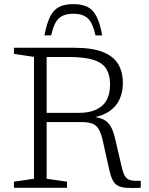

<svg xmlns="http://www.w3.org/2000/svg" viewBox="-20 -936 744 957"><path d="M374 -373.5Q446.5 -373.5 487.5 -407.5Q528.5 -441.5 528.5 -515.5Q528.5 -560 511.2 -590.5Q494 -621 449 -636.5Q404 -652 321.5 -652H171.5L162 -698H348.5Q440.5 -698 493.8 -676.2Q547 -654.5 569.8 -615.2Q592.5 -576 592.5 -522.5Q592.5 -478.5 576.8 -442.8Q561 -407 527.5 -383Q494 -359 440 -349.5V-354Q477 -351 498.8 -338.8Q520.5 -326.5 533 -303.8Q545.5 -281 553.5 -246L587 -102Q594.5 -71 604.2 -56.2Q614 -41.5 632 -37.5Q650 -33.5 681.5 -35V0Q639 2 611.5 0.2Q584 -1.5 567.5 -10.5Q551 -19.5 541.2 -39Q531.5 -58.5 524 -92L493 -232Q484.5 -270 472.8 -290.8Q461 -311.5 441 -319.5Q421 -327.5 387.5 -327.5H184L174.5 -373.5ZM212.5 -698V-45L314 -30.5V0H49.5V-30.5L149.5 -45V-652.5L49.5 -667.5V-698ZM345.5 -867.5Q298 -867.5 273.2 -844.5Q248.5 -821.5 235 -759.5H201.5Q213 -820.5 230.5 -854.5Q248 -888.5 275.8 -902Q303.5 -915.5 345.5 -915.5Q387.5 -915.5 415.2 -902Q443 -888.5 460.8 -854.5Q478.5 -820.5 489.5 -759.5H456Q442.5 -821.5 417.8 -844.5Q393 -867.5 345.5 -867.5Z"/></svg>

Font: Newsreader 9pt Light
Style: Regular
Weight: 300
Designer: Hugues Gentile
Foundry: Production Type
Version: Version 1.003